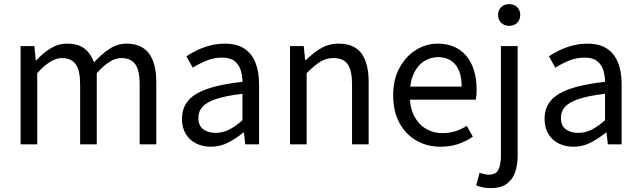

<svg xmlns="http://www.w3.org/2000/svg" viewBox="-20 -714 3167 950"><path d="M82 0V-486.1H150L156.9 -415.6H159.6Q191.5 -450.3 229.5 -474.2Q267.5 -498.1 310.9 -498.1Q367 -498.1 398.6 -473.2Q430.2 -448.2 445.1 -405.5Q483.1 -446.9 522.2 -472.5Q561.4 -498.1 605.4 -498.1Q680.9 -498.1 717.1 -449.5Q753.3 -401 753.3 -308V0H671.1V-297.4Q671.1 -365.6 649.3 -396.1Q627.5 -426.7 580.6 -426.7Q552.4 -426.7 522.5 -408.2Q492.7 -389.7 458.8 -352V0H376.5V-297.4Q376.5 -365.6 354.7 -396.1Q333 -426.7 286.1 -426.7Q231.3 -426.7 164.3 -352V0Z M1023.3 12Q982.6 12 950.2 -4.3Q917.8 -20.5 899.1 -51.5Q880.4 -82.4 880.4 -126.2Q880.4 -208 952.4 -250.2Q1024.4 -292.3 1179.7 -309Q1179.5 -339.5 1171 -367Q1162.5 -394.6 1140.5 -411.7Q1118.4 -428.9 1078.9 -428.9Q1037.1 -428.9 1000.1 -413.4Q963 -397.9 933.9 -379L902 -435.4Q924.3 -450.4 954 -464.9Q983.7 -479.4 1018.9 -488.7Q1054.1 -498 1093.1 -498Q1152.2 -498 1189.4 -473.3Q1226.6 -448.6 1244.2 -403.6Q1261.8 -358.6 1261.8 -297.7V0H1193.5L1187.1 -57.9H1183.8Q1148.7 -29.1 1108.8 -8.5Q1068.9 12 1023.3 12ZM1046.2 -56.5Q1081.6 -56.5 1113.1 -72.3Q1144.6 -88.1 1179.7 -118.9V-249.9Q1098 -240.4 1050.3 -224.5Q1002.6 -208.6 982 -185.6Q961.5 -162.7 961.5 -131.5Q961.5 -91.2 986.3 -73.8Q1011.1 -56.5 1046.2 -56.5Z M1415 0V-486.1H1483L1489.9 -416H1492.6Q1527.7 -450.7 1566.8 -474.4Q1606 -498.1 1655.7 -498.1Q1733 -498.1 1768.6 -449.5Q1804.1 -401 1804.1 -308V0H1721.9V-297.4Q1721.9 -365.6 1700.4 -396.1Q1678.9 -426.7 1630.2 -426.7Q1592.9 -426.7 1563.6 -407.8Q1534.3 -389 1497.3 -352V0Z M2159.4 12Q2093.8 12 2040.7 -18.3Q1987.5 -48.6 1956.4 -105.5Q1925.4 -162.5 1925.4 -242.9Q1925.4 -322.1 1957.1 -379.2Q1988.7 -436.4 2038.8 -467.2Q2088.8 -498 2144.9 -498Q2207.3 -498 2250.5 -469.7Q2293.8 -441.5 2316.1 -390.3Q2338.4 -339.2 2338.4 -270Q2338.4 -257.5 2337.5 -245.2Q2336.6 -232.9 2333.9 -220.8H1984.3V-285.6H2264.2Q2264.2 -356.4 2233.7 -393.9Q2203.1 -431.3 2146.1 -431.3Q2112.7 -431.3 2081 -412.7Q2049.3 -394 2028.5 -352.8Q2007.7 -311.5 2007.7 -243.7Q2007.7 -181.8 2029.4 -139.9Q2051.2 -98 2088.1 -76.6Q2124.9 -55.3 2168.7 -55.3Q2204.2 -55.3 2234.4 -65Q2264.7 -74.8 2289.7 -91.6L2319.6 -37.7Q2288.3 -16 2248.7 -2Q2209.1 12 2159.4 12Z M2407.7 216.8Q2386.7 216.8 2367.9 212.8Q2349 208.8 2336.2 202.8L2352.8 141.4Q2362.4 144.4 2374.9 147.3Q2387.5 150.2 2398.6 150.2Q2435.1 150.2 2446.8 124.4Q2458.5 98.6 2458.5 54.5V-486H2541.3V54.8Q2541.3 104.5 2527.8 140.8Q2514.3 177.2 2485.2 197Q2456 216.8 2407.7 216.8ZM2499.2 -586Q2475.6 -586 2460 -601Q2444.4 -616 2444.4 -640.4Q2444.4 -664.2 2460 -678.9Q2475.6 -693.6 2499.2 -693.6Q2523.6 -693.6 2538.8 -678.9Q2554.1 -664.2 2554.1 -640.4Q2554.1 -616 2538.8 -601Q2523.6 -586 2499.2 -586Z M2817.3 12Q2776.6 12 2744.2 -4.3Q2711.8 -20.5 2693.1 -51.5Q2674.4 -82.4 2674.4 -126.2Q2674.4 -208 2746.4 -250.2Q2818.4 -292.3 2973.7 -309Q2973.5 -339.5 2965 -367Q2956.5 -394.6 2934.5 -411.7Q2912.4 -428.9 2872.9 -428.9Q2831.1 -428.9 2794.1 -413.4Q2757 -397.9 2727.9 -379L2696 -435.4Q2718.3 -450.4 2748 -464.9Q2777.7 -479.4 2812.9 -488.7Q2848.1 -498 2887.1 -498Q2946.2 -498 2983.4 -473.3Q3020.6 -448.6 3038.2 -403.6Q3055.8 -358.6 3055.8 -297.7V0H2987.5L2981.1 -57.9H2977.8Q2942.7 -29.1 2902.8 -8.5Q2862.9 12 2817.3 12ZM2840.2 -56.5Q2875.6 -56.5 2907.1 -72.3Q2938.6 -88.1 2973.7 -118.9V-249.9Q2892 -240.4 2844.3 -224.5Q2796.6 -208.6 2776 -185.6Q2755.5 -162.7 2755.5 -131.5Q2755.5 -91.2 2780.3 -73.8Q2805.1 -56.5 2840.2 -56.5Z"/></svg>

Font: Source Sans 3 VF
Style: Regular
Weight: 200
Designer: Paul D. Hunt
Foundry: Adobe
Version: Version 3.046;hotconv 1.0.118;makeotfexe 2.5.65603